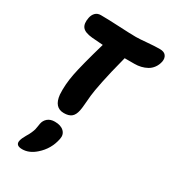

<svg xmlns="http://www.w3.org/2000/svg" viewBox="-253 -838 1198 1343"><g transform="rotate(30 345.5 -166.5)"><path d="M272.9 13.2Q195.3 13.2 185.1 -85Q180.2 -163.1 197.3 -251.5Q214.4 -339.8 271 -536.1Q213.4 -539.6 181.2 -543Q120.6 -548.8 100.6 -574.5Q80.6 -600.1 90.8 -650.9Q96.2 -677.2 112.5 -693.6Q128.9 -710 155.8 -710Q214.8 -710 307.6 -705.1Q400.4 -700.2 443.8 -700.2Q471.7 -700.2 530.8 -705.6Q589.8 -710.9 631.8 -710.9Q666.5 -710.9 680.9 -691.9Q695.3 -672.9 689.9 -643.1Q683.6 -613.3 667.2 -591.1Q650.9 -568.8 628.2 -556.4Q605.5 -543.9 580.6 -538.1Q555.7 -532.2 528.8 -532.2H450.2Q449.7 -529.3 448 -523.2Q446.3 -517.1 445.8 -514.2Q415 -397 397.2 -309.8Q379.4 -222.7 375.7 -185.1Q372.1 -147.5 369.4 -113.5Q366.7 -79.6 362.8 -61Q354.5 -20.5 333.3 -3.7Q312 13.2 272.9 13.2ZM147 377.9Q119.6 377.9 108.2 367.2Q96.7 356.4 101.1 335.9Q105.5 314.5 124 283.2Q137.7 261.7 146.2 241.7Q154.8 221.7 157.5 211.4Q160.2 201.2 162.6 183.8Q165 166.5 166 162.1Q171.4 132.8 193.1 114.5Q214.8 96.2 250 96.2Q299.3 96.2 324.2 120.6Q349.1 145 340.8 183.1Q323.2 272 254.9 332Q203.6 377.9 147 377.9Z"/></g></svg>

Font: Shantell Sans Normal
Style: Italic
Weight: 800
Italic angle: -11.31°
Designer: Stephen Nixon, Anya Danilova, Shantell Martin
Foundry: Arrow Type
Version: Version 1.006;[559af2be0]